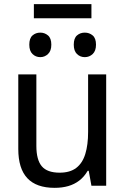

<svg xmlns="http://www.w3.org/2000/svg" viewBox="-20 -894 603 924"><path d="M243 10Q155 10 111.5 -36.5Q68 -83 68 -177V-536H155V-192Q155 -125 181 -94Q207 -63 267 -63Q317 -63 347 -86Q377 -109 390.5 -153Q404 -197 404 -259V-536H491V0H420L407 -72H402Q385 -43 361.5 -25Q338 -7 308.5 1.5Q279 10 243 10ZM388 -619Q366 -619 350.5 -634Q335 -649 335 -679Q335 -710 350.5 -723.5Q366 -737 388 -737Q410 -737 426 -723.5Q442 -710 442 -679Q442 -649 426 -634Q410 -619 388 -619ZM174 -619Q152 -619 136.5 -634Q121 -649 121 -679Q121 -710 136.5 -723.5Q152 -737 174 -737Q195 -737 211 -723.5Q227 -710 227 -679Q227 -649 211 -634Q195 -619 174 -619ZM143 -806V-874H420V-806Z"/></svg>

Font: Noto Sans Mono SemiCondensed
Style: Regular
Weight: 400
Width: 4
Designer: Monotype Design Team
Foundry: Monotype Imaging Inc.
Version: Version 2.010